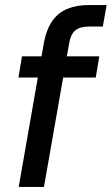

<svg xmlns="http://www.w3.org/2000/svg" viewBox="-20 -740 442 760"><path d="M54 0 154 -572Q164 -624 187 -657Q210 -690 246.5 -705Q283 -720 331 -720H402L387 -635H333Q297 -635 278.5 -620Q260 -605 254 -570L154 0ZM53 -433 67 -517H373L359 -433Z"/></svg>

Font: DM Sans 11pt Medium
Style: Italic
Weight: 500
Italic angle: -10°
Version: Version 4.004;gftools[0.9.30]